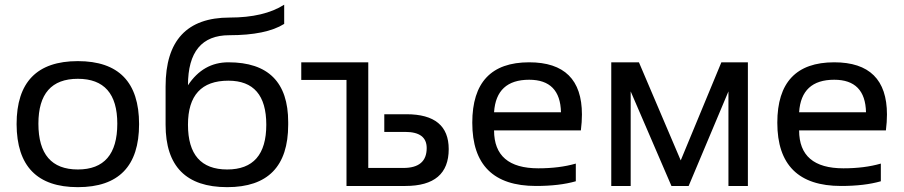

<svg xmlns="http://www.w3.org/2000/svg" viewBox="-20 -771 3746 796"><path d="M48.8 -256.3Q48.8 -517.6 302.7 -517.6Q556.6 -517.6 556.6 -256.3Q556.6 4.9 302.7 4.9Q49.8 4.9 48.8 -256.3ZM302.7 -68.4Q466.3 -68.4 466.3 -258.3Q466.3 -444.3 302.7 -444.3Q139.2 -444.3 139.2 -258.3Q139.2 -68.4 302.7 -68.4Z M1174.8 -253.9Q1174.8 4.9 921.9 4.9Q666.5 4.9 666.5 -253.9V-412.6Q666.5 -698.2 932.1 -698.2Q1074.7 -698.2 1158.2 -751.5V-671.9Q1083.5 -625 930.7 -625Q759.3 -625 759.3 -417.5Q822.3 -512.7 926.8 -512.7Q1174.8 -512.7 1174.8 -264.6ZM921.9 -68.4Q1084 -68.4 1084 -253.9Q1084 -436.5 926.8 -436.5Q759.3 -436.5 759.3 -253.9Q759.3 -68.4 921.9 -68.4Z M1506.8 -512.7V-74.7H1652.3Q1749 -74.7 1749 -157.2Q1749 -224.1 1660.2 -224.1H1573.2V-297.4H1665Q1840.3 -297.4 1840.3 -152.8Q1840.3 0 1660.6 0H1416.5V-439.5H1229V-512.7Z M2173.8 -512.7Q2392.6 -512.7 2392.6 -296.4Q2392.6 -265.6 2388.2 -230.5H2028.3Q2028.3 -73.2 2211.9 -73.2Q2299.3 -73.2 2367.2 -92.8V-19.5Q2299.3 0 2202.1 0Q1938 0 1938 -262.2Q1938 -512.7 2173.8 -512.7ZM2028.3 -305.7H2305.7Q2302.7 -440.4 2173.8 -440.4Q2037.1 -440.4 2028.3 -305.7Z M2514.2 0V-512.7H2628.9L2802.2 -106L2970.7 -512.7H3080.6V0H3000V-392.1L2835 0H2763.7L2594.7 -392.1V0Z M3438.5 -512.7Q3657.2 -512.7 3657.2 -296.4Q3657.2 -265.6 3652.8 -230.5H3293Q3293 -73.2 3476.6 -73.2Q3564 -73.2 3631.8 -92.8V-19.5Q3564 0 3466.8 0Q3202.6 0 3202.6 -262.2Q3202.6 -512.7 3438.5 -512.7ZM3293 -305.7H3570.3Q3567.4 -440.4 3438.5 -440.4Q3301.8 -440.4 3293 -305.7Z"/></svg>

Font: Sansation
Style: Regular
Weight: 400
Designer: Bernd Montag
Version: Version 1.301